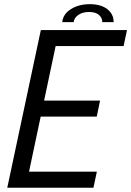

<svg xmlns="http://www.w3.org/2000/svg" viewBox="-20 -878 614 898"><path d="M202 -662.5 250.5 -711 180 -378 165 -407.5H448L432.5 -332.5H149.5L176.5 -362L105.5 -26.5L77 -75H433L417 0H14L171 -737.5H574L558 -662.5ZM271 -774.5Q275 -812.5 312 -835.5Q349 -858.5 400 -858.5Q451.5 -858.5 481.5 -835.5Q511.5 -812.5 511.5 -774.5H458.5Q458.5 -794 443 -808Q427.5 -822 396.5 -822Q366 -822 346.2 -808Q326.5 -794 324.5 -774.5Z"/></svg>

Font: Epilogue
Style: Italic
Weight: 400
Italic angle: -12°
Designer: Tyler Finck
Foundry: Etcetera Type Co
Version: Version 2.112